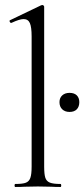

<svg xmlns="http://www.w3.org/2000/svg" viewBox="-20 -745 336 765"><path d="M41 -12Q70 -12 83 -17Q96 -22 101 -36.5Q106 -51 106 -81V-600Q106 -637 99 -653Q92 -669 74 -669Q58 -669 26 -654H24Q20 -654 18.5 -659Q17 -664 21 -665L144 -724Q146 -725 149 -725Q151 -725 153.5 -723Q156 -721 156 -718V-81Q156 -51 160.5 -37Q165 -23 178.5 -17.5Q192 -12 221 -12Q224 -12 224 -6Q224 0 221 0Q199 0 185 -1L131 -2L77 -1Q64 0 41 0Q38 0 38 -6Q38 -12 41 -12ZM217 -338Q217 -355 228 -365Q239 -375 257 -375Q276 -375 286 -365Q296 -355 296 -338Q296 -320 286 -309.5Q276 -299 257 -299Q239 -299 228 -309.5Q217 -320 217 -338Z"/></svg>

Font: Cormorant Infant Light
Style: Regular
Weight: 300
Designer: Christian Thalmann (Catharsis Fonts)
Version: Version 3.000